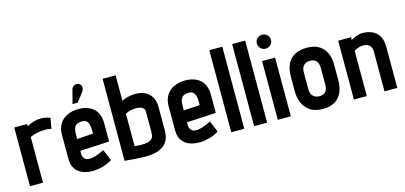

<svg xmlns="http://www.w3.org/2000/svg" viewBox="-64 -1141 3337 1582"><g transform="rotate(-15 1604.5 -350.5)"><path d="M332 -410 348 -501Q332 -507 312 -511.5Q292 -516 269 -516Q237 -516 206 -507Q175 -498 150 -481V-501H39V0H150V-389Q165 -397 181 -402Q197 -407 213.5 -410.5Q230 -414 247 -415.5Q264 -417 280 -417Q307 -417 319.5 -413.5Q332 -410 332 -410Z M655 -638Q664 -650 666.5 -663.5Q669 -677 665 -689Q661 -701 648 -708Q635 -716 621 -713.5Q607 -711 596.5 -702Q586 -693 583 -679L553 -563H597ZM515 -149V-174L764 -187V-343Q764 -399 742 -436.5Q720 -474 680.5 -492.5Q641 -511 588 -511Q536 -511 494 -492Q452 -473 427.5 -435Q403 -397 403 -340V-135Q403 -97 415.5 -69Q428 -41 450.5 -23Q473 -5 503.5 4Q534 13 569 13Q614 13 659.5 0Q705 -13 739 -35L699 -131Q668 -115 633.5 -103Q599 -91 572 -91Q559 -91 548 -95Q537 -99 530 -107Q523 -115 519 -125.5Q515 -136 515 -149ZM653 -313V-284L515 -275V-314Q515 -342 520.5 -361.5Q526 -381 541.5 -392.5Q557 -404 587 -405Q615 -407 629 -393Q643 -379 648 -357.5Q653 -336 653 -313Z M957 -484V-700H846V0Q864 1 882 2.5Q900 4 917.5 5.5Q935 7 952.5 8Q970 9 987.5 10Q1005 11 1023 11Q1066 11 1103.5 3Q1141 -5 1169.5 -23.5Q1198 -42 1214.5 -74.5Q1231 -107 1231 -156V-360Q1231 -398 1218.5 -426.5Q1206 -455 1184.5 -473.5Q1163 -492 1136.5 -501Q1110 -510 1082 -510Q1059 -510 1038.5 -507.5Q1018 -505 998 -499Q978 -493 957 -484ZM957 -95V-371Q962 -375 975.5 -380.5Q989 -386 1009 -390.5Q1029 -395 1052 -395Q1063 -395 1075 -392.5Q1087 -390 1097.5 -384.5Q1108 -379 1114.5 -369.5Q1121 -360 1121 -346V-175Q1121 -156 1117.5 -140.5Q1114 -125 1103.5 -114.5Q1093 -104 1072 -98Q1051 -92 1016 -92Q1010 -92 1000 -92.5Q990 -93 980.5 -93.5Q971 -94 964 -94.5Q957 -95 957 -95Z M1425 -149V-174L1674 -187V-343Q1674 -399 1652 -436.5Q1630 -474 1590.5 -492.5Q1551 -511 1498 -511Q1446 -511 1404 -492Q1362 -473 1337.5 -435Q1313 -397 1313 -340V-135Q1313 -97 1325.5 -69Q1338 -41 1360.5 -23Q1383 -5 1413.5 4Q1444 13 1479 13Q1524 13 1569.5 0Q1615 -13 1649 -35L1609 -131Q1578 -115 1543.5 -103Q1509 -91 1482 -91Q1469 -91 1458 -95Q1447 -99 1440 -107Q1433 -115 1429 -125.5Q1425 -136 1425 -149ZM1563 -313V-284L1425 -275V-314Q1425 -342 1430.5 -361.5Q1436 -381 1451.5 -392.5Q1467 -404 1497 -405Q1525 -407 1539 -393Q1553 -379 1558 -357.5Q1563 -336 1563 -313Z M1756 0H1867V-700H1756Z M1951 0H2062V-700H1951Z M2153 0H2264V-501H2153ZM2209 -710Q2184 -710 2166.5 -694Q2149 -678 2149 -652Q2149 -627 2166.5 -609.5Q2184 -592 2209 -592Q2234 -592 2251.5 -609.5Q2269 -627 2269 -652Q2269 -678 2251.5 -694Q2234 -710 2209 -710Z M2719 -185V-317Q2719 -409 2671.5 -460.5Q2624 -512 2537 -512Q2476 -512 2434 -489.5Q2392 -467 2370.5 -424Q2349 -381 2349 -317V-185Q2349 -134 2368.5 -89.5Q2388 -45 2429.5 -17.5Q2471 10 2537 10Q2629 10 2674 -43.5Q2719 -97 2719 -185ZM2606 -323V-177Q2606 -155 2599 -137Q2592 -119 2576.5 -109Q2561 -99 2536 -99Q2510 -99 2493 -110Q2476 -121 2468.5 -139Q2461 -157 2461 -177V-323Q2461 -349 2470 -366Q2479 -383 2495.5 -392Q2512 -401 2536 -401Q2559 -401 2574.5 -391.5Q2590 -382 2598 -364.5Q2606 -347 2606 -323Z M3063 -343V1H3172V-346Q3172 -385 3163 -413Q3154 -441 3138.5 -459.5Q3123 -478 3102.5 -489Q3082 -500 3059 -505Q3036 -510 3012 -510Q2991 -510 2971.5 -504Q2952 -498 2936.5 -490.5Q2921 -483 2912 -478V-501H2802V1H2912V-386Q2928 -395 2942 -400.5Q2956 -406 2968.5 -408Q2981 -410 2992 -410Q3008 -410 3021 -405Q3034 -400 3043.5 -391Q3053 -382 3058 -369.5Q3063 -357 3063 -343Z"/></g></svg>

Font: Advent Pro
Style: Bold
Weight: 700
Designer: VivaRado, Andreas Kalpakidis
Foundry: VivaRado, Andreas Kalpakidis
Version: Version 3.000